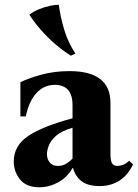

<svg xmlns="http://www.w3.org/2000/svg" viewBox="-20 -775 581 810"><path d="M146 15Q91 15 64.5 -18Q38 -51 38 -94Q38 -160 98.5 -201Q159 -242 286 -276V-329Q286 -376 266.5 -396.5Q247 -417 212 -417Q164 -417 132.5 -381Q101 -345 89 -284H66V-428Q100 -445 154.5 -460Q209 -475 273 -475Q446 -475 446 -341V-123Q446 -100 452 -87.5Q458 -75 476 -75Q486 -75 498.5 -79.5Q511 -84 525 -97L541 -81Q519 -35 483 -12.5Q447 10 401 10Q352 10 325.5 -9.5Q299 -29 288 -66H286Q263 -26 225 -5.5Q187 15 146 15ZM224 -75Q244 -75 259.5 -84.5Q275 -94 286 -106V-236Q240 -223 216.5 -202Q193 -181 185.5 -160Q178 -139 178 -125Q178 -104 190 -89.5Q202 -75 224 -75ZM228 -755Q235 -703 251 -649.5Q267 -596 298 -549L279 -540Q247 -560 213.5 -588.5Q180 -617 151.5 -650Q123 -683 104 -713Q120 -726 143 -735.5Q166 -745 189 -750Q212 -755 228 -755Z"/></svg>

Font: Bona Nova
Style: Bold
Weight: 700
Designer: Mateusz Machalski
Foundry: Capitalics
Version: Version 4.001; ttfautohint (v1.8.3)